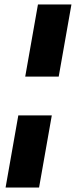

<svg xmlns="http://www.w3.org/2000/svg" viewBox="-20 -740 340 860"><path d="M93 -397 150 -720H300L243 -397ZM5 100 62 -223H212L155 100Z"/></svg>

Font: DM Sans 17pt Black
Style: Italic
Weight: 900
Italic angle: -10°
Version: Version 4.004;gftools[0.9.30]